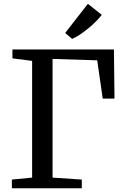

<svg xmlns="http://www.w3.org/2000/svg" viewBox="-20 -1008 658 1028"><path d="M43.5 0V-46.5L152 -57V-682L46.5 -695.5V-743H590L593 -480H530L500.5 -685L261.5 -692.5V-57L418 -46.5V0ZM366 -800 329 -831.5 450.5 -987.5 525 -928.5Q511.5 -911 492.2 -891.8Q473 -872.5 450.8 -854.5Q428.5 -836.5 407 -822.2Q385.5 -808 367 -800Z"/></svg>

Font: Merriweather 28pt
Style: Regular
Weight: 400
Version: Version 2.100